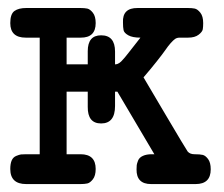

<svg xmlns="http://www.w3.org/2000/svg" viewBox="-20 -464 565 484"><path d="M5.9 -38.1Q5.9 -51.3 9.5 -59.6Q13.2 -67.9 21 -71Q28.8 -74.2 33 -74.7Q37.1 -75.2 45.9 -75.2H80.1V-369.1H44.9Q5.9 -369.1 5.9 -405.8Q5.9 -428.7 16.4 -436.3Q26.9 -443.8 45.9 -443.8H183.1Q192.9 -443.8 200 -442.4Q207 -440.9 214.1 -431.9Q221.2 -422.9 221.2 -405.8Q221.2 -368.7 183.1 -369.1H147.9V-301.8H201.2V-335Q201.2 -375 234.9 -375Q270 -375 270 -334V-301.8H272Q280.8 -302.7 290 -314Q293.9 -317.9 304.2 -331.1Q321.3 -353 334 -369.1Q314 -369.1 303.5 -375Q293 -380.9 291.5 -387.9Q290 -395 290 -407.2Q288.1 -444.3 327.1 -443.8H454.1Q463.9 -443.8 470.9 -442.4Q478 -440.9 485.1 -431.9Q492.2 -422.9 492.2 -405.8Q492.2 -397 491.2 -390.4Q490.2 -383.8 480.7 -376.5Q471.2 -369.1 454.1 -369.1H433.1Q426.3 -369.1 421.6 -366Q417 -362.8 410.4 -355.5Q403.8 -348.1 397 -338.1Q390.1 -328.1 375 -309.1Q359.9 -290 341.8 -269Q345.7 -262.2 397 -175.5Q448.2 -88.9 453.1 -82Q459 -75.2 470.2 -75.2Q484.4 -75.2 491.2 -73.5Q498 -71.8 504.6 -63Q511.2 -54.2 511.2 -37.1Q511.2 0 473.1 0H360.8Q323.7 0 324.2 -37.1Q324.2 -43.9 324.7 -47.9Q325.2 -51.8 328.1 -59.3Q331.1 -66.9 340.1 -71Q349.1 -75.2 362.8 -75.2H369.1L275.9 -232.9H270V-196.8Q270 -152.8 234.9 -152.8Q200.7 -152.8 201.2 -194.8V-232.9H147.9V-75.2H183.1Q221.2 -75.2 221.2 -38.1Q221.2 -21 214.1 -12Q207 -2.9 200 -1.5Q192.9 0 183.1 0H45.9Q5.9 0 5.9 -38.1Z"/></svg>

Font: CMU Typewriter Text
Style: Bold
Weight: 700
Version: Version 0.7.0